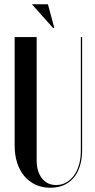

<svg xmlns="http://www.w3.org/2000/svg" viewBox="-20 -873 448 902"><path d="M48.8 -699V-189.8Q48.8 -144.5 60.6 -107.8Q72.5 -71 94.8 -45.1Q117 -19.2 147.9 -5.1Q178.8 9 217.5 9Q252.5 9 279.9 -3.2Q307.2 -15.5 326.2 -38Q345.2 -60.5 355.5 -93.5Q365.8 -126.5 365.8 -168V-699H359.8V-165Q359.8 -128.2 351.1 -98.6Q342.5 -69 326.8 -47.8Q311 -26.5 290 -15.1Q269 -3.8 243.8 -3.8Q201.2 -3.8 176.8 -35.6Q152.2 -67.5 152.2 -119.8V-699ZM229.2 -741.5 129.8 -853H205.2L235.2 -741.5Z"/></svg>

Font: Moniqa Black
Style: Regular
Weight: 900
Designer: Rajesh Rajput
Foundry: Rajesh Rajput
Version: Version 1.000